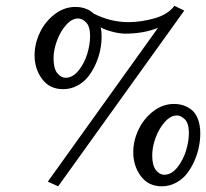

<svg xmlns="http://www.w3.org/2000/svg" viewBox="-20 -634 716 667"><path d="M100.1 -441.9Q100.1 -481.9 118.4 -520.5Q136.7 -559.1 169.9 -584.5Q203.1 -609.9 241.2 -609.9Q280.8 -609.9 305.2 -586.9Q364.3 -557.1 425.8 -557.1Q469.7 -557.1 516.6 -570.3Q563.5 -583.5 585.9 -613.8L620.1 -597.2L182.1 13.2L146 -2.9L528.8 -537.1Q478 -517.1 415 -517.1Q396 -517.1 370.4 -523.7Q344.7 -530.3 330.1 -539.1Q333 -524.4 333 -506.8Q333 -485.4 328.4 -461.4Q323.7 -437.5 313 -412.8Q302.2 -388.2 287.1 -368.7Q272 -349.1 249 -336.7Q226.1 -324.2 199.2 -324.2Q152.3 -324.2 126.2 -359.6Q100.1 -395 100.1 -441.9ZM442.9 -105Q442.9 -145 461.2 -183.6Q479.5 -222.2 512.7 -247.6Q545.9 -272.9 584 -272.9Q601.6 -272.9 616.7 -268.1Q631.8 -263.2 645.8 -252.2Q659.7 -241.2 667.7 -220Q675.8 -198.7 675.8 -169.9Q675.8 -148.4 671.1 -124.5Q666.5 -100.6 655.8 -75.9Q645 -51.3 629.9 -31.5Q614.7 -11.7 591.8 0.7Q568.8 13.2 542 13.2Q495.1 13.2 469 -22.5Q442.9 -58.1 442.9 -105ZM508.8 -94.2Q508.8 -59.1 521.7 -43Q534.7 -26.9 550.8 -26.9Q575.2 -26.9 595.5 -51.8Q615.7 -76.7 626 -109.6Q636.2 -142.6 636.2 -171.9Q636.2 -205.1 622.6 -219Q608.9 -232.9 594.2 -232.9Q572.8 -232.9 552.5 -210.2Q532.2 -187.5 520.5 -155.3Q508.8 -123 508.8 -94.2ZM166 -431.2Q166 -396 179 -379.9Q191.9 -363.8 208 -363.8Q232.4 -363.8 252.7 -388.7Q272.9 -413.6 283 -446.5Q293 -479.5 293 -508.8Q293 -542 279.3 -555.9Q265.6 -569.8 251 -569.8Q229.5 -569.8 209.5 -547.1Q189.5 -524.4 177.7 -492.2Q166 -460 166 -431.2Z"/></svg>

Font: Linear Smooth
Style: Regular
Weight: 400
Designer: Philipp H. Poll, Flanker
Foundry: Philipp H. Poll, reworked by Flanker
Version: Version 1.061 | FøM Fix